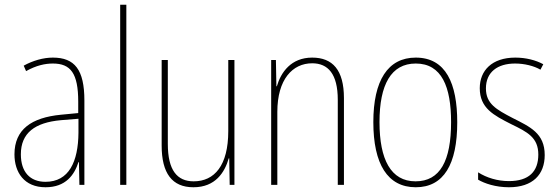

<svg xmlns="http://www.w3.org/2000/svg" viewBox="-20 -780 2356 810"><path d="M203 -537C162 -537 118 -524 80 -503L90 -480C133 -504 170 -512 203 -512C278 -512 310 -471 310 -351V-303L237 -296C113 -284 41 -234 41 -129C41 -53 82 10 172 10C258 10 294 -43 311 -96H313L315 0H336V-356C336 -486 295 -537 203 -537ZM237 -273 311 -279V-220C310 -98 271 -13 172 -13C106 -13 68 -55 68 -129C68 -219 127 -263 237 -273Z M513 0V-760H487V0Z M969 -527H943V-227C943 -82 885 -15 797 -15C727 -15 688 -62 688 -173V-527H662V-166C662 -49 706 10 796 10C889 10 928 -53 945 -112H947L949 0H969Z M1297 -537C1208 -537 1165 -475 1148 -416H1146L1144 -527H1124V0H1150V-308C1150 -445 1214 -513 1297 -513C1364 -513 1405 -468 1405 -359V0H1431V-366C1431 -485 1383 -537 1297 -537Z M1909 -264C1909 -428 1861 -537 1734 -537C1616 -537 1555 -440 1555 -265C1555 -88 1615 10 1734 10C1852 10 1909 -87 1909 -264ZM1581 -265C1581 -423 1630 -512 1734 -512C1844 -512 1883 -413 1883 -265C1883 -102 1837 -15 1733 -15C1629 -15 1581 -107 1581 -265Z M2278 -126C2278 -218 2216 -245 2143 -282C2074 -318 2030 -342 2030 -407C2030 -476 2079 -512 2153 -512C2192 -512 2233 -502 2260 -486L2272 -509C2241 -526 2199 -537 2154 -537C2055 -537 2004 -482 2004 -408C2004 -324 2062 -294 2137 -256C2205 -223 2251 -200 2251 -128C2251 -57 2212 -16 2127 -16C2079 -16 2033 -30 1997 -53V-22C2024 -6 2071 10 2127 10C2228 10 2278 -44 2278 -126Z"/></svg>

Font: Noto Sans Armenian Condensed Thin
Style: Regular
Weight: 100
Width: 3
Designer: Monotype Design Team
Foundry: Monotype Imaging Inc.
Version: Version 2.008